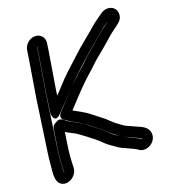

<svg xmlns="http://www.w3.org/2000/svg" viewBox="-131 -763 824 916"><g transform="rotate(-20 281.0 -305.0)"><path d="M148 -657C120 -657 94 -634 90 -606L85 -572L53 -377L14 -106C12 -89 10 -74 9 -60C6 -20 -3 21 19 42C50 71 105 39 107 -4C108 -46 111 -79 115 -106L126 -179C133 -174 145 -168 159 -161C176 -153 193 -140 213 -125C250 -96 256 -93 282 -67C298 -51 320 -38 339 -24C350 -16 370 -8 383 -2C394 3 417 13 426 20C459 47 516 16 514 -29C513 -57 490 -72 465 -82C449 -89 431 -97 414 -105C398 -112 387 -123 372 -133C359 -141 335 -168 322 -177C300 -193 295 -199 267 -220C243 -238 219 -249 195 -263C205 -274 220 -290 239 -310C278 -352 309 -382 330 -400C349 -416 376 -444 395 -459C425 -483 458 -511 487 -537C503 -551 515 -558 530 -570C542 -579 557 -590 561 -608C564 -621 562 -636 554 -646C538 -667 506 -669 481 -650C463 -636 445 -626 427 -610C397 -583 364 -558 334 -532C314 -515 288 -490 268 -472C225 -435 192 -398 151 -354L154 -377L186 -572L191 -606C195 -634 176 -657 148 -657ZM141 -607V-606L136 -572L104 -377L91 -283C91 -283 95 -230 132 -267C173 -308 228 -367 267 -407C291 -430 309 -445 333 -468C373 -506 417 -538 458 -575C476 -591 491 -598 509 -612L511 -614C509 -612 505 -609 502 -607C488 -595 471 -585 456 -572C427 -547 395 -520 366 -496C346 -480 321 -453 301 -436C277 -416 244 -384 204 -341C164 -298 143 -276 140 -273C133 -265 123 -248 141 -236C156 -226 165 -218 187 -207C222 -190 263 -155 289 -135C303 -125 326 -99 341 -90C347 -86 351 -82 352 -81C368 -67 391 -57 411 -48C425 -41 461 -27 463 -20H462C462 -20 462 -19 461 -20C449 -30 425 -40 410 -47C376 -64 346 -80 321 -105C293 -133 286 -136 248 -166C227 -183 207 -196 187 -206C169 -215 157 -222 152 -226C141 -235 125 -252 105 -238C104 -237 102 -236 101 -236C90 -232 82 -221 81 -212L65 -106C61 -77 58 -40 57 2L56 3V-2C57 -35 59 -68 64 -106L103 -377L135 -572L140 -606C140 -607 141 -607 141 -607Z"/></g></svg>

Font: AppleStorm
Style: CBoIta
Weight: 400
Foundry: Cannot Into Space Fonts
Version: Version 1.01